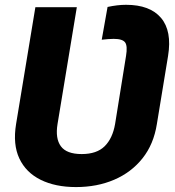

<svg xmlns="http://www.w3.org/2000/svg" viewBox="-20 -757 716 787"><path d="M291.5 9.8Q207 9.8 146.7 -20Q86.4 -49.8 59.3 -107.4Q32.2 -165 45.9 -248.5L125 -727.5H294.9L215.8 -248.5Q206.1 -189.5 229.5 -157.5Q252.9 -125.5 314.9 -125.5Q376.5 -125.5 408.9 -157.5Q441.4 -189.5 451.7 -248.5L496.6 -527.8Q503.4 -568.4 492.9 -583Q482.4 -597.7 445.8 -597.7Q435.1 -597.7 423.3 -596.7Q411.6 -595.7 397 -594.2L420.9 -728.5Q441.4 -732.9 460 -735.1Q478.5 -737.3 496.6 -737.3Q594.7 -737.3 640.1 -683.6Q685.5 -629.9 668.9 -527.8L623 -248.5Q609.9 -165.5 564 -107.9Q518.1 -50.3 448 -20.3Q377.9 9.8 291.5 9.8Z"/></svg>

Font: Inter 17pt ExtraBold
Style: Italic
Weight: 800
Italic angle: -9.3988°
Version: Version 4.001;git-66647c0bb